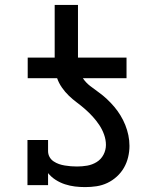

<svg xmlns="http://www.w3.org/2000/svg" viewBox="-20 -755 640 783"><path d="M327 8Q306 8 285.5 5.5Q265 3 245 -3.5Q225 -10 207 -21.5Q189 -33 176 -49V0H92V-184H176V-139Q176 -126 182 -115Q188 -104 198.5 -97Q209 -90 220.5 -86Q232 -82 244.5 -80Q257 -78 269 -77Q281 -76 294 -76Q315 -76 335.5 -79.5Q356 -83 374 -94Q392 -105 402 -124Q412 -143 412 -164Q412 -185 404.5 -206Q397 -227 385 -245Q373 -263 358.5 -279Q344 -295 327.5 -309.5Q311 -324 293.5 -337Q276 -350 260.5 -365Q245 -380 232.5 -398Q220 -416 213 -436H93V-520H203V-735H298V-520H496V-436H318Q330 -418 347.5 -404.5Q365 -391 382.5 -378.5Q400 -366 416 -351Q432 -336 446 -319.5Q460 -303 471.5 -284Q483 -265 491 -245Q499 -225 503.5 -203.5Q508 -182 508 -160Q508 -137 502.5 -114Q497 -91 485.5 -71Q474 -51 456.5 -35Q439 -19 418 -9Q397 1 374 4.5Q351 8 327 8Z"/></svg>

Font: Iosevka HT Medium Extended
Style: Regular
Weight: 500
Width: 7
Monospace: yes
Designer: Belleve Invis
Foundry: Belleve Invis
Version: Version 32.3.0; ttfautohint (v1.8.4)